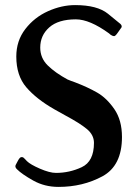

<svg xmlns="http://www.w3.org/2000/svg" viewBox="-20 -725 543 754"><path d="M448 -635Q458 -628 458 -621Q458 -617 454 -613Q451 -609 442 -596Q433 -583 428 -583Q423 -583 415 -588L408 -594Q332 -649 278 -649Q209 -649 173.5 -617.5Q138 -586 138 -538Q138 -497 167.5 -468Q197 -439 245 -413Q259 -407 274 -402Q324 -383 361.5 -361.5Q399 -340 429 -296.5Q459 -253 459 -187Q459 -74 382 -32.5Q305 9 210 9Q155 9 110.5 -16Q66 -41 47 -60Q37 -69 42 -78Q43 -80 50.5 -94Q58 -108 64 -108H66Q69 -108 71.5 -106.5Q74 -105 77.5 -101Q81 -97 86 -92Q99 -79 137 -62.5Q175 -46 200 -46Q253 -46 301 -68.5Q349 -91 349 -164Q349 -195 321.5 -218Q294 -241 236 -272L193 -296Q123 -336 83.5 -382Q44 -428 44 -503Q44 -565 79.5 -611Q115 -657 168.5 -681Q222 -705 275 -705Q362 -705 404 -671Q446 -637 448 -635Z"/></svg>

Font: Barrio
Style: Regular
Weight: 400
Designer: Pablo Cosgaya & Sergio Jimenez
Foundry: Pablo Cosgaya & Sergio Jimenez
Version: Version 1.005